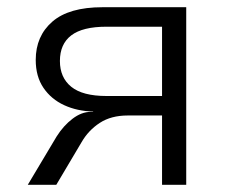

<svg xmlns="http://www.w3.org/2000/svg" viewBox="-20 -512 634 532"><path d="M57 0 137 -134Q156 -164 181 -183Q206 -202 231 -202H238V-203Q194 -204 158 -220.5Q122 -237 100.5 -268.5Q79 -300 79 -346Q79 -412 125 -452Q171 -492 264 -492H496V0H429V-192H334Q288 -192 256.5 -171.5Q225 -151 206 -118L136 0ZM275 -246H429V-438H275Q209 -438 177.5 -414Q146 -390 146 -343Q146 -297 177.5 -271.5Q209 -246 275 -246Z"/></svg>

Font: Nunito Sans 8pt Light
Style: Regular
Weight: 300
Version: Version 3.101;gftools[0.9.27]